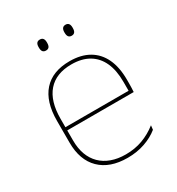

<svg xmlns="http://www.w3.org/2000/svg" viewBox="-160 -750 795 862"><g transform="rotate(-30 237.5 -319.0)"><path d="M251.5 9.5Q160 9.5 109.5 -40.2Q59 -90 59 -180.5V-292.5Q59 -392.5 105.8 -444.8Q152.5 -497 241.5 -497Q300 -497 340.8 -473.5Q381.5 -450 402.5 -405.2Q423.5 -360.5 423.5 -296.5V-279.5Q423.5 -268.5 423.2 -257.5Q423 -246.5 422 -233H405Q405 -250.5 405 -266.5Q405 -282.5 405 -296Q405 -355.5 386.2 -396.5Q367.5 -437.5 331 -459Q294.5 -480.5 241.5 -480.5Q161.5 -480.5 119.5 -432.5Q77.5 -384.5 77.5 -292.5V-243.5V-239.5V-181Q77.5 -140 89.2 -108Q101 -76 123.5 -53.8Q146 -31.5 178.5 -19.8Q211 -8 252 -8Q299.5 -8 339.5 -22.8Q379.5 -37.5 414.5 -65L412 -43Q382.5 -19 341.5 -4.8Q300.5 9.5 251.5 9.5ZM415.5 -233H67.5V-249.5H415.5ZM174.5 -591Q163.5 -591 158.2 -597.8Q153 -604.5 153 -618.5V-621.5Q153 -634.5 158.2 -641.2Q163.5 -648 174.5 -648Q185.5 -648 190.8 -641.2Q196 -634.5 196 -621.5V-618.5Q196 -604.5 190.8 -597.8Q185.5 -591 174.5 -591ZM308 -591Q297 -591 291.8 -597.8Q286.5 -604.5 286.5 -618.5V-621.5Q286.5 -634.5 291.8 -641.2Q297 -648 308 -648Q318.5 -648 323.8 -641.2Q329 -634.5 329 -621.5V-618.5Q329 -604.5 323.8 -597.8Q318.5 -591 308 -591Z"/></g></svg>

Font: Anek Malayalam Thin
Style: Regular
Weight: 250
Version: Version 1.003